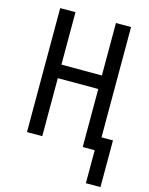

<svg xmlns="http://www.w3.org/2000/svg" viewBox="-132 -796 827 1068"><g transform="rotate(15 281.5 -262.0)"><path d="M469 190V0H400V-334H167V0H79V-714H167V-412H400V-714H487V-79H553V190Z"/></g></svg>

Font: Noto Sans Mono SemiCondensed
Style: Regular
Weight: 400
Width: 4
Designer: Monotype Design Team
Foundry: Monotype Imaging Inc.
Version: Version 2.014